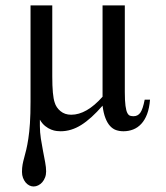

<svg xmlns="http://www.w3.org/2000/svg" viewBox="-20 -466 607 703"><path d="M529.3 -101.1Q526.9 -70.3 518.6 -48.3Q510.3 -26.4 497.3 -12.5Q484.4 1.5 467.5 8.1Q450.7 14.6 432.1 14.6Q417.5 14.6 405 10.3Q392.6 5.9 382.8 -4.9Q373 -15.6 366 -33.7Q358.9 -51.8 355.5 -79.1Q314 -31.2 277.3 -8.3Q240.7 14.6 202.1 14.6Q196.8 14.6 187.5 13.7Q178.2 12.7 167.5 8.5Q156.7 4.4 145.8 -4.2Q134.8 -12.7 126 -27.8V-4.9Q126 18.1 129.6 41.5Q133.3 64.9 137.5 86.7Q141.6 108.4 145.3 127.7Q148.9 147 148.9 161.6Q148.9 173.8 145 183.8Q141.1 193.8 134.8 201.2Q128.4 208.5 120.1 212.6Q111.8 216.8 103 216.8Q94.7 216.8 87.2 212.9Q79.6 209 73.7 201.9Q67.9 194.8 64.2 185.1Q60.5 175.3 60.5 163.6Q60.5 148.4 62.7 136.5Q64.9 124.5 68.6 111.3Q72.3 98.1 76.2 81.8Q80.1 65.4 83.7 42Q87.4 18.6 89.6 -14.4Q91.8 -47.4 91.8 -93.8V-446.3H171.4V-186.5Q171.4 -115.7 180.2 -90.8Q185.5 -72.3 201.4 -59.1Q217.3 -45.9 240.7 -45.9Q296.9 -45.9 355.5 -111.8V-446.3H437V-128.9Q437 -96.7 439.5 -78.6Q441.9 -60.5 446.3 -52.2Q450.7 -43.9 456.5 -42.2Q462.4 -40.5 469.2 -40.5Q484.4 -40.5 493.7 -53.2Q502.9 -65.9 509.8 -101.1Z"/></svg>

Font: Doulos SIL Afr
Style: Regular
Weight: 400
Designer: Walt Agee, Victor Gaultney, Peter Martin, Debbi Hosken, Becca Hirsbrunner
Foundry: SIL International
Version: Version 5.000